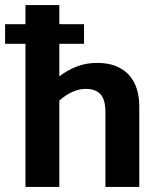

<svg xmlns="http://www.w3.org/2000/svg" viewBox="-38 -734 629 754"><path d="M292 -639V-562H195V-434Q224 -457 261.5 -472Q299 -487 343 -487Q386 -487 417 -474.5Q448 -462 468.5 -439.5Q489 -417 499 -385.5Q509 -354 509 -317V0H376V-294Q376 -343 356.5 -364Q337 -385 299 -385Q272 -385 245 -372.5Q218 -360 195 -339V0H62V-562H-18V-639H62V-714H195V-639Z"/></svg>

Font: Mukta Vaani
Style: Bold
Weight: 700
Designer: Noopur Datye, Girish Dalvi, Yashodeep Gholap, Pallavi Karambelkar
Foundry: Ek Type
Version: Version 2.538;PS 1.000;hotconv 16.6.51;makeotf.lib2.5.65220;